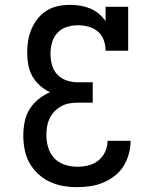

<svg xmlns="http://www.w3.org/2000/svg" viewBox="-20 -763 640 791"><path d="M298 8Q268 8 239.5 3Q211 -2 184.5 -14.5Q158 -27 136.5 -47Q115 -67 101 -92.5Q87 -118 81.5 -147Q76 -176 76 -205Q76 -233 81.5 -261Q87 -289 101.5 -312.5Q116 -336 138 -354Q160 -372 186 -383Q163 -394 144 -411Q125 -428 113 -449.5Q101 -471 96.5 -496Q92 -521 92 -546Q92 -571 96 -596Q100 -621 110 -644Q120 -667 136 -687Q152 -707 173.5 -720Q195 -733 220 -738Q245 -743 270 -743Q291 -743 311.5 -739.5Q332 -736 351.5 -728Q371 -720 387 -706.5Q403 -693 415 -676V-735H508V-554H415Q415 -576 407.5 -597.5Q400 -619 383.5 -633Q367 -647 345 -653Q323 -659 301 -659Q278 -659 255.5 -652Q233 -645 217 -628Q201 -611 194.5 -588Q188 -565 188 -542Q188 -519 194 -496Q200 -473 216 -456Q232 -439 254.5 -431.5Q277 -424 300 -424H362V-340H300Q282 -340 265 -337Q248 -334 232.5 -325.5Q217 -317 204.5 -304Q192 -291 184.5 -275.5Q177 -260 174 -242.5Q171 -225 171 -207Q171 -181 178.5 -155.5Q186 -130 203.5 -111.5Q221 -93 246.5 -84.5Q272 -76 298 -76Q321 -76 344 -81.5Q367 -87 385 -101.5Q403 -116 413 -137.5Q423 -159 423 -182Q423 -183 423 -183Q423 -183 423 -183H518Q518 -183 518 -182.5Q518 -182 518 -182Q518 -155 510.5 -128Q503 -101 488.5 -78Q474 -55 452 -38Q430 -21 404.5 -10.5Q379 0 352 4Q325 8 298 8Z"/></svg>

Font: Iosevka Slab Medium Extended
Style: Regular
Weight: 500
Width: 7
Monospace: yes
Designer: Belleve Invis
Foundry: Belleve Invis
Version: Version 11.1.1; ttfautohint (v1.8.3)